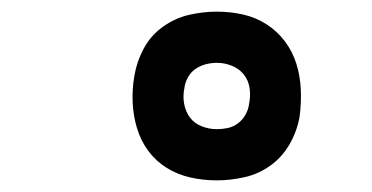

<svg xmlns="http://www.w3.org/2000/svg" viewBox="-20 -823 640 330"><path d="M353 -513Q329 -513 307 -518Q285 -523 266.5 -534.5Q248 -546 235 -563.5Q222 -581 215.5 -602.5Q209 -624 208 -647Q207 -670 211 -693Q215 -717 227 -739.5Q239 -762 260 -777Q281 -792 305 -797.5Q329 -803 353 -803Q376 -803 398 -798Q420 -793 438.5 -781Q457 -769 470 -751.5Q483 -734 489.5 -713Q496 -692 497 -669Q498 -646 495 -623Q491 -599 478.5 -576.5Q466 -554 445.5 -539Q425 -524 400.5 -518.5Q376 -513 353 -513ZM353 -601Q362 -601 371.5 -603Q381 -605 389 -611Q397 -617 402 -626Q407 -635 408 -644Q411 -658 409 -671.5Q407 -685 399 -695Q391 -705 378.5 -710Q366 -715 353 -715Q343 -715 333.5 -712.5Q324 -710 316 -704.5Q308 -699 303 -690Q298 -681 297 -672Q294 -658 296.5 -644.5Q299 -631 306.5 -621Q314 -611 326.5 -606Q339 -601 353 -601Z"/></svg>

Font: Iosevka Slab SmBdExObl
Style: Regular
Weight: 600
Width: 7
Italic angle: -9°
Monospace: yes
Designer: Belleve Invis
Foundry: Belleve Invis
Version: Version 11.1.0; ttfautohint (v1.8.3)